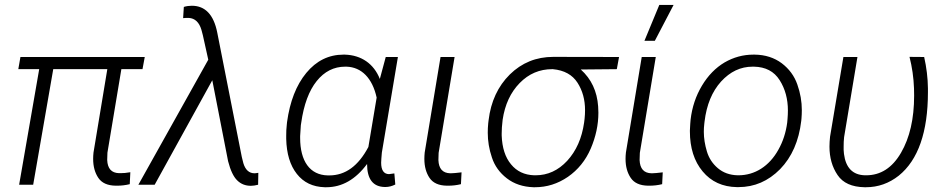

<svg xmlns="http://www.w3.org/2000/svg" viewBox="-20 -764 3911 794"><path d="M578.6 -528.3H64.5L55.7 -478H142.1L59.1 0H117.2L200.2 -478H423.8L366.7 -133.3C365.7 -124 365.2 -115.2 365.2 -106.9C365.2 -75.2 372.6 -49.3 386.7 -28.3C400.9 -7.3 424.8 3.4 458.5 3.9C460.4 3.9 462.9 3.9 464.8 3.9C481.4 3.9 499 2 516.6 -2.4L519 -51.8C503.4 -48.8 489.7 -47.9 478.5 -47.9C476.6 -47.9 474.1 -47.9 472.2 -47.9C440.9 -48.8 424.8 -66.9 423.3 -102.5L424.3 -132.8L481.9 -478H569.3Z M773.4 -740.2C762.2 -740.2 751.5 -738.8 740.2 -735.4L737.3 -689L749 -689.9H760.7C786.1 -688.5 803.7 -671.9 813 -640.6L818.8 -618.7L841.3 -517.1L552.2 0H619.6L857.9 -432.1L923.3 -97.2C933.1 -59.1 945.8 -32.7 960.9 -18.1C976.1 -2.9 995.1 4.4 1017.6 4.4C1026.4 4.4 1036.1 2.9 1047.4 0L1048.3 -49.3L1038.6 -47.9C1036.6 -47.9 1034.7 -47.4 1032.7 -47.4C1010.3 -47.4 994.6 -61.5 986.3 -89.4L980 -114.7L878.4 -629.4C863.8 -703.1 828.6 -740.2 773.4 -740.2Z M1575.2 -528.3 1550.8 -437.5C1525.9 -500.5 1474.1 -536.1 1406.2 -538.1C1404.3 -538.1 1402.3 -538.1 1400.4 -538.1C1339.4 -538.1 1288.1 -512.7 1246.6 -462.4C1205.1 -412.1 1178.7 -344.2 1167 -258.8L1166 -248.5C1164.1 -233.4 1163.6 -218.3 1163.6 -203.1C1163.6 -198.7 1163.6 -194.3 1163.6 -189.9C1165 -128.4 1179.7 -80.1 1207.5 -44.9C1235.4 -9.3 1273.4 8.8 1322.8 10.3C1325.2 10.3 1327.1 10.3 1329.6 10.3C1394.5 10.3 1450.7 -22 1498 -85.9C1498 -23.4 1522.5 8.3 1570.8 9.3C1571.8 9.3 1573.2 9.3 1574.2 9.3C1587.4 9.3 1601.1 5.9 1614.7 -1L1610.8 -46.9L1588.4 -43.9C1566.9 -44.4 1556.2 -60.5 1556.2 -91.3C1556.2 -96.7 1556.6 -102.1 1557.1 -108.4L1559.1 -132.8L1625.5 -528.3ZM1225.6 -255.9C1236.3 -331.5 1257.8 -389.2 1289.6 -428.7C1321.3 -468.3 1360.8 -488.3 1407.2 -488.3C1409.2 -488.3 1411.1 -488.3 1413.1 -488.3C1475.1 -486.3 1520 -440.9 1537.6 -360.4L1503.4 -156.2C1461.9 -77.6 1408.2 -38.6 1341.8 -38.6C1339.8 -38.6 1337.9 -38.6 1335.9 -38.6C1261.2 -40 1221.2 -97.7 1221.2 -193.8C1221.2 -196.3 1221.2 -198.7 1221.2 -201.2L1224.1 -246.1Z M1801.8 -528.3 1736.3 -133.3C1735.4 -124 1734.9 -115.2 1734.9 -106.9C1734.9 -75.2 1742.2 -49.3 1756.3 -28.3C1770.5 -7.3 1794.4 3.4 1828.1 3.9C1830.1 3.9 1832.5 3.9 1834.5 3.9C1851.1 3.9 1868.7 2 1886.2 -2.4L1888.7 -51.3C1867.7 -48.8 1853 -47.4 1844.2 -47.4C1843.3 -47.4 1842.8 -47.4 1841.8 -47.4C1810.5 -48.3 1794.4 -66.4 1793 -102.1L1793.9 -131.8L1859.9 -528.3Z M2540 -528.3 2268.1 -528.8C2197.3 -528.8 2137.7 -504.4 2088.4 -456.1C2039.1 -407.2 2009.8 -344.2 2000.5 -266.6L1999 -254.4C1997.6 -240.7 1997.1 -227.5 1997.1 -214.8C1997.1 -181.6 2002.4 -147.5 2014.2 -112.8C2025.4 -78.1 2046.4 -49.3 2076.2 -26.4C2106 -3.4 2142.6 8.8 2186 10.3C2188 10.3 2190.4 10.3 2192.4 10.3C2241.2 10.3 2286.6 -3.9 2328.6 -32.7C2370.1 -61.5 2401.9 -100.6 2422.9 -149.4C2443.8 -198.2 2454.6 -247.6 2454.6 -297.9C2454.6 -306.2 2454.1 -314.9 2453.6 -323.7C2449.2 -386.7 2425.3 -437.5 2381.8 -476.6L2530.8 -478ZM2054.7 -203.6C2054.7 -206.1 2054.7 -209 2054.7 -211.9C2054.7 -227.1 2055.7 -245.6 2058.6 -268.6C2067.9 -331.5 2091.3 -381.8 2128.9 -420.4C2166.5 -459 2211.4 -478 2263.7 -478C2264.2 -478 2265.1 -478 2266.1 -478C2313.5 -473.6 2347.2 -454.6 2368.2 -421.9C2389.2 -389.2 2399.4 -351.6 2399.4 -308.6C2399.4 -297.4 2398.9 -285.2 2397.5 -272.9L2395.5 -256.8C2386.2 -191.9 2362.8 -139.6 2325.7 -99.1C2288.6 -59.1 2245.1 -39.1 2194.8 -39.1C2192.9 -39.1 2190.9 -39.1 2189 -39.1C2148.4 -40.5 2116.7 -55.7 2093.3 -84.5C2069.3 -113.3 2056.6 -152.8 2054.7 -203.6Z M2645 -595.2H2688L2765.6 -743.7H2706.5ZM2633.8 -528.3 2568.4 -133.3C2567.4 -124 2566.9 -115.2 2566.9 -106.9C2566.9 -75.2 2574.2 -49.3 2588.4 -28.3C2602.5 -7.3 2626.5 3.4 2660.2 3.9C2662.1 3.9 2664.6 3.9 2666.5 3.9C2683.1 3.9 2700.7 2 2718.3 -2.4L2720.7 -51.3C2699.7 -48.8 2685.1 -47.4 2676.3 -47.4C2675.3 -47.4 2674.8 -47.4 2673.8 -47.4C2642.6 -48.3 2626.5 -66.4 2625 -102.1L2626 -131.8L2691.9 -528.3Z M2834.5 -252.4 2833 -224.6C2833 -223.1 2833 -222.2 2833 -220.7C2833 -152.8 2850.6 -97.2 2885.7 -55.2C2920.9 -12.7 2968.3 8.8 3027.3 9.8C3029.3 9.8 3031.7 9.8 3033.7 9.8C3100.1 9.8 3157.2 -15.1 3206.1 -64.5C3254.4 -114.3 3283.7 -180.7 3293.5 -264.2L3294.4 -273.4C3295.4 -285.2 3295.9 -296.9 3295.9 -308.1C3295.9 -343.8 3290 -378.9 3277.3 -414.6C3265.1 -449.7 3243.7 -479 3212.9 -502.4C3182.1 -525.4 3144.5 -537.6 3101.1 -538.1C3099.1 -538.1 3097.2 -538.1 3095.7 -538.1C3053.2 -538.1 3013.7 -527.3 2976.6 -505.9C2939.5 -483.9 2908.2 -452.1 2882.8 -409.7C2857.4 -367.2 2841.8 -320.3 2835.9 -269ZM2893.6 -261.2C2901.9 -330.6 2924.8 -385.7 2961.9 -426.8C2999.5 -467.8 3042.5 -488.3 3092.3 -488.3C3094.2 -488.3 3096.2 -488.3 3098.1 -488.3C3146 -487.3 3181.2 -468.8 3204.1 -432.6C3227.1 -396.5 3238.3 -354.5 3238.3 -307.1C3238.3 -296.4 3237.8 -284.7 3236.8 -272.9L3235.4 -256.8C3230 -215.8 3217.8 -178.2 3198.7 -144.5C3161.1 -76.7 3101.6 -39.1 3033.7 -39.1C3032.7 -39.1 3031.2 -39.1 3030.3 -39.1C2997.6 -40 2970.7 -49.8 2948.7 -68.4C2926.8 -86.9 2911.6 -109.9 2903.3 -137.7C2895 -165.5 2890.6 -192.4 2890.6 -218.8C2890.6 -229.5 2891.1 -240.7 2892.6 -252.4Z M3467.8 -528.3 3412.6 -198.7C3411.1 -184.6 3410.2 -170.4 3410.2 -157.7C3410.2 -112.3 3421.4 -72.8 3443.8 -40C3465.8 -7.3 3502.9 9.3 3555.2 10.3C3557.1 10.3 3559.1 10.3 3561 10.3C3611.3 10.3 3656.7 -5.9 3696.8 -37.6C3776.9 -102.1 3817.4 -218.3 3817.4 -382.8C3817.4 -388.2 3817.4 -393.1 3817.4 -398.4C3816.9 -441.9 3811.5 -485.4 3801.8 -528.3L3741.2 -528.8C3752 -486.3 3758.3 -442.9 3759.8 -398.4C3760.3 -388.2 3760.3 -378.4 3760.3 -368.7C3760.3 -272.9 3742.2 -194.3 3706.1 -132.3C3669.9 -69.8 3621.6 -39.1 3562 -39.1C3560.1 -39.1 3558.6 -39.1 3556.6 -39.1C3506.3 -40.5 3477.5 -70.3 3470.2 -127.4L3468.8 -144C3468.8 -148.4 3468.8 -153.3 3468.8 -157.7C3468.8 -170.9 3469.2 -184.1 3470.7 -196.8L3525.9 -528.3Z"/></svg>

Font: Roboto Light
Style: Italic
Weight: 300
Italic angle: -12°
Designer: Google
Version: Version 2.137; 2017